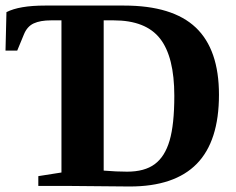

<svg xmlns="http://www.w3.org/2000/svg" viewBox="-20 -675 856 697"><path d="M612.8 -327.1Q612.8 -468.8 561 -534.9Q509.3 -601.1 392.6 -601.1H356.4V-55.7Q403.3 -51.8 441.4 -51.8Q504.9 -51.8 541.7 -79.1Q578.6 -106.4 595.7 -164.8Q612.8 -223.1 612.8 -327.1ZM774.9 -331.1Q774.9 -162.6 694.3 -80.3Q613.8 2 450.7 2L231.4 0H119.1V-35.6L203.1 -48.8V-601.1H165Q126.5 -601.1 102.5 -590.1Q78.6 -579.1 66.9 -550.3L42.5 -491.2H0L3.4 -630.9Q49.8 -654.8 143.6 -654.8H430.2Q606.4 -654.8 690.7 -575Q774.9 -495.1 774.9 -331.1Z"/></svg>

Font: Liberation Serif
Style: Bold
Weight: 700
Designer: Steve Matteson
Foundry: Ascender Corporation
Version: Version 2.1.5